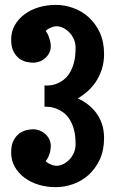

<svg xmlns="http://www.w3.org/2000/svg" viewBox="-20 -753 477 790"><path d="M163.1 -401.9Q163.6 -401.4 165 -401.4Q166.5 -400.9 170.9 -400.9Q178.2 -400.9 189.9 -402.3Q201.7 -403.8 215.1 -409.2Q228.5 -414.6 241.9 -424.8Q255.4 -435.1 266.4 -452.4Q277.3 -469.7 284.2 -495.1Q291 -520.5 291 -556.2Q291 -575.7 283.7 -592Q276.4 -608.4 264.9 -620.1Q253.4 -631.8 239.5 -638.4Q225.6 -645 211.9 -645Q204.6 -644.5 197.3 -642.6Q190.9 -640.6 183.1 -636.7Q175.3 -632.8 168 -626Q175.3 -616.2 179.4 -605.5Q183.6 -594.7 186 -585.4Q188.5 -574.7 189 -564Q189 -546.9 182.1 -534.2Q175.3 -521.5 164.8 -512.7Q154.3 -503.9 141.6 -499.5Q128.9 -495.1 117.2 -495.1Q107.4 -495.1 92 -497.8Q76.7 -500.5 62 -510.3Q47.4 -520 36.6 -539.1Q25.9 -558.1 25.9 -590.8Q25.9 -623 40.8 -649.2Q55.7 -675.3 80.8 -694.1Q106 -712.9 139.2 -722.9Q172.4 -732.9 209 -732.9Q245.6 -732.9 281.2 -720.2Q316.9 -707.5 345 -682.1Q373 -656.7 390.6 -618.9Q408.2 -581.1 408.2 -530.8Q408.2 -496.1 398.7 -467.3Q389.2 -438.5 373.8 -415.8Q358.4 -393.1 339.1 -376.2Q319.8 -359.4 299.8 -348.1Q319.8 -339.4 339.1 -325.2Q358.4 -311 373.8 -291.3Q389.2 -271.5 398.7 -245.1Q408.2 -218.8 408.2 -185.1Q408.2 -134.8 390.6 -96.9Q373 -59.1 345 -33.7Q316.9 -8.3 281.2 4.4Q245.6 17.1 209 17.1Q172.4 17.1 139.2 7.1Q106 -2.9 80.8 -21.7Q55.7 -40.5 40.8 -66.7Q25.9 -92.8 25.9 -125Q25.9 -157.7 36.6 -176.8Q47.4 -195.8 62 -205.6Q76.7 -215.3 92 -218.3Q107.4 -221.2 117.2 -221.2Q128.9 -221.2 141.6 -216.6Q154.3 -211.9 164.8 -203.1Q175.3 -194.3 182.1 -181.4Q189 -168.5 189 -151.9Q188.5 -141.1 186.5 -130.4Q184.6 -121.1 180.2 -110.4Q175.8 -99.6 168 -89.8Q175.3 -82.5 183.1 -78.9Q190.9 -75.2 197.3 -73.2Q204.6 -71.3 211.9 -70.8Q225.6 -70.8 239.5 -77.4Q253.4 -84 264.9 -95.7Q276.4 -107.4 283.7 -123.8Q291 -140.1 291 -160.2Q291 -196.3 283.7 -221.9Q276.4 -247.6 264.6 -264.6Q252.9 -281.7 238.8 -291.5Q224.6 -301.3 210.9 -306.4Q197.3 -311.5 185.8 -312.7Q174.3 -314 168 -314H163.1Z"/></svg>

Font: Rum Raisin
Style: Regular
Weight: 400
Designer: Astigmatic (AOETI)
Foundry: Astigmatic (AOETI)
Version: Version 1.000